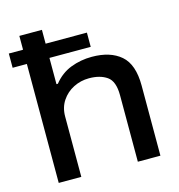

<svg xmlns="http://www.w3.org/2000/svg" viewBox="-107 -817 850 912"><g transform="rotate(-15 318.0 -361.5)"><path d="M70 0V-585H0V-655H70V-723H181V-655H384V-585H181V-456H188Q223 -500 272 -519Q321 -538 376 -538Q467 -538 518.5 -493.5Q570 -449 570 -345V0H459V-327Q459 -396 425 -419.5Q391 -443 337 -443Q296 -443 260.5 -425Q225 -407 203 -374Q181 -341 181 -297V0Z"/></g></svg>

Font: Archivo SemiExpanded Medium
Style: Regular
Weight: 500
Width: 6
Designer: Hector Gatti
Foundry: Omnibus-Type
Version: Version 2.001; ttfautohint (v1.8.3)